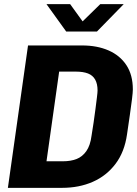

<svg xmlns="http://www.w3.org/2000/svg" viewBox="-20 -905 660 925"><path d="M18 0 115 -686H376Q448 -686 503 -662Q558 -638 589 -591Q620 -544 620 -474Q620 -461 616 -428Q612 -395 605.5 -350.5Q599 -306 592 -258Q580 -173 536.5 -115.5Q493 -58 427 -29Q361 0 279 0ZM204 -128H283Q321 -128 349 -139Q377 -150 396 -177Q415 -204 421 -251Q426 -281 431 -315Q436 -349 440 -380.5Q444 -412 447 -436Q450 -460 450 -469Q450 -501 438.5 -521.5Q427 -542 404 -551Q381 -560 345 -560H265ZM299 -753 204 -885H318L378 -802L463 -885H576L447 -753Z"/></svg>

Font: Chivo Mono Medium
Style: Bold Italic
Weight: 700
Italic angle: -8.05°
Monospace: yes
Version: Version 1.008